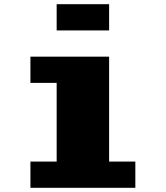

<svg xmlns="http://www.w3.org/2000/svg" viewBox="-20 -895 790 915"><path d="M250 -875H500V-750H250ZM125 -625H500V-125H625V0H125V-125H250V-500H125Z"/></svg>

Font: Dogica Pixel
Style: Bold
Weight: 700
Designer: Roberto Mocci
Version: Version 001.000